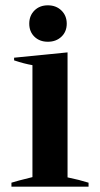

<svg xmlns="http://www.w3.org/2000/svg" viewBox="-20 -702 377 722"><path d="M90 -613Q90 -643 109.5 -662.5Q129 -682 160 -682Q191 -682 211 -662.5Q231 -643 231 -613Q231 -583 211 -564Q191 -545 160 -545Q129 -545 109.5 -564Q90 -583 90 -613ZM23 -15Q41 -21 102 -36V-457Q72 -462 33 -475V-485L234 -505V-35Q278 -26 313 -15V0H23Z"/></svg>

Font: Trirong SemiBold
Style: Regular
Weight: 600
Designer: Katatrad Team
Foundry: CadsonDemak
Version: Version 1.001